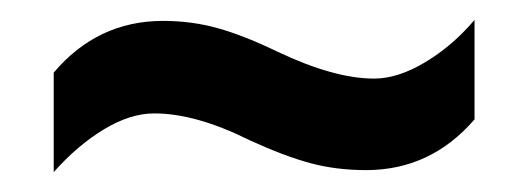

<svg xmlns="http://www.w3.org/2000/svg" viewBox="-20 -449 531 193"><path d="M231 -308Q177 -335 135 -335Q111 -335 84.5 -319Q58 -303 34 -276V-376Q78 -428 144 -428Q173 -428 199.5 -420.5Q226 -413 259 -397Q316 -370 356 -370Q380 -370 407.5 -386.5Q435 -403 457 -429V-329Q413 -278 348 -278Q318 -278 292 -285Q266 -292 231 -308Z"/></svg>

Font: Noto Sans Myanmar Condensed SemiBold
Style: Regular
Weight: 600
Width: 3
Designer: Monotype Design Team
Foundry: Monotype Imaging Inc.
Version: Version 2.107; ttfautohint (v1.8.4.7-5d5b)